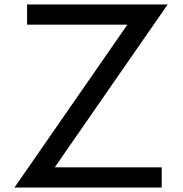

<svg xmlns="http://www.w3.org/2000/svg" viewBox="-20 -845 826 865"><path d="M45 0 554 -734H102V-825H735.5L226.5 -91H708.5V0Z"/></svg>

Font: Spartan Thin Medium
Style: Regular
Weight: 500
Version: Version 1.004